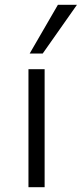

<svg xmlns="http://www.w3.org/2000/svg" viewBox="-20 -776 339 796"><path d="M98 0V-489H165V0ZM103 -554 220 -756H299L157 -554Z"/></svg>

Font: Nunito Sans 10pt SemiExpanded Light
Style: Regular
Weight: 300
Width: 6
Designer: Vernon Adams
Foundry: Vernon Adams
Version: Version 3.101;gftools[0.9.27]